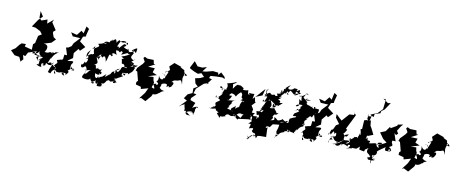

<svg xmlns="http://www.w3.org/2000/svg" viewBox="-56 -1854 7282 3050"><g transform="rotate(15 3585.5 -329.5)"><path d="M714 0 755 -122C708 -82 772 -92 733 -74C721 -117 719 -118 663 -89C695 -200 703 -217 691 -155C711 -195 711 -244 800 -301C745 -270 736 -311 738 -272C687 -264 691 -297 695 -243C680 -291 621 -255 649 -240C641 -304 677 -234 571 -246C609 -311 607 -375 524 -370L638 -416L695 -484L650 -509L621 -572V-593L653 -624L567 -733L583 -780L494 -691L483 -756L393 -715L352 -750L343 -857L401 -781L341 -711L271 -585L333 -581L417 -547L457 -504L406 -466L389 -343L362 -318L366 -227L245 -248L252 -290L185 -284L157 -254L111 -184L49 -134L124 -72L204 -66L244 7L237 4L276 -45L253 -112L292 -102L319 -168L450 -225L426 -163L558 -157C486 -169 447 -173 434 -191C444 -163 417 -244 382 -176C477 -178 479 -223 503 -244C469 -206 535 -149 547 -182C446 -125 451 -146 504 -85C553 -176 573 -111 498 -95C484 -181 533 -171 572 -150C494 -124 558 -6 509 -30C481 -35 517 3 582 -2C536 -90 641 -66 594 -42C579 -36 648 -12 638 -84C675 -72 673 -46 762 -85C745 -58 772 -72 811 -46C792 9 767 -20 748 59L704 49Z M865 -199C878 -203 847 -167 815 -156C804 -89 816 -158 757 -52C807 -105 770 -49 829 -17C807 -59 769 -43 824 37C824 56 779 45 810 -16C839 38 865 -8 925 16C938 -31 956 -54 900 -15C962 -21 973 52 954 37C915 21 933 17 883 2C955 -6 1019 -23 968 41C1000 0 1056 -46 989 -58C980 -34 1070 -94 1038 -137C1050 -116 1073 -106 1086 -75C1118 -111 1096 -74 1080 -106C1080 -72 1072 -62 1058 -82C1110 -132 1111 -116 1033 -85C1033 -138 1019 -152 1047 -188C1058 -217 1059 -227 972 -206H956L1033 -269L1023 -349L1081 -432L1109 -409L1176 -488L1072 -553L1098 -638L1143 -654L1141 -678L1159 -782L1110 -809L1094 -693L1051 -722L997 -641L898 -657L939 -601L1063 -604L980 -497L962 -446L918 -412L882 -402L929 -288L886 -286L884 -207L793 -173L814 -133L845 -165Z M1442 -349C1415 -380 1367 -378 1417 -388C1406 -431 1370 -370 1477 -420C1450 -414 1483 -400 1475 -390C1498 -434 1524 -451 1550 -346C1580 -442 1560 -508 1617 -455C1645 -469 1623 -498 1606 -485C1635 -529 1658 -502 1692 -498C1658 -540 1654 -591 1694 -562C1692 -594 1733 -513 1741 -574C1773 -570 1772 -563 1771 -552C1736 -489 1777 -534 1862 -577C1859 -540 1813 -556 1895 -561C1815 -507 1790 -499 1768 -494C1841 -442 1857 -492 1784 -455C1790 -443 1794 -433 1796 -416C1814 -340 1801 -418 1852 -368C1842 -324 1894 -369 1900 -333C1848 -342 1815 -352 1809 -288C1768 -225 1796 -231 1726 -262C1754 -189 1770 -191 1752 -265C1734 -196 1737 -178 1717 -233C1765 -273 1738 -276 1798 -298C1738 -234 1734 -268 1744 -245C1659 -202 1712 -236 1653 -147C1678 -204 1664 -164 1598 -109C1609 -177 1640 -185 1557 -104C1526 -90 1490 -71 1493 -90C1552 -66 1517 -67 1485 -84C1499 -47 1433 -41 1437 -130C1523 -80 1567 -193 1497 -171C1491 -141 1533 -147 1494 -116C1518 -168 1482 -140 1535 -237C1517 -179 1444 -201 1457 -235C1473 -191 1382 -207 1425 -203C1418 -229 1420 -278 1374 -244C1441 -300 1443 -275 1387 -387C1381 -326 1413 -428 1457 -442L1429 -350ZM1268 -349C1245 -301 1185 -283 1268 -323C1273 -260 1238 -232 1224 -263C1227 -208 1171 -190 1186 -222C1173 -145 1227 -149 1255 -202C1242 -180 1276 -217 1292 -129C1270 -129 1319 -152 1360 -158C1316 -141 1307 -65 1274 -82C1273 -104 1284 -152 1261 -141C1312 -96 1245 -75 1248 -13C1272 8 1374 13 1381 -30C1386 0 1430 48 1461 1C1427 50 1473 42 1429 39C1394 31 1419 24 1476 -22C1460 18 1504 56 1518 -3C1516 61 1541 -3 1536 -8C1500 41 1507 -1 1510 62C1601 56 1566 58 1578 3C1614 75 1584 51 1570 -3C1612 12 1618 -21 1639 -49C1615 -39 1668 -84 1679 -74C1711 -48 1696 -69 1789 -88C1805 -78 1741 -21 1744 -74C1787 -131 1720 -153 1774 -126C1766 -119 1755 -111 1801 -69C1784 -58 1746 -108 1771 -39C1736 -115 1764 -123 1872 -193C1863 -223 1830 -173 1856 -249C1902 -236 1837 -214 1899 -215C1909 -271 1875 -211 1871 -256C1893 -233 1987 -285 1984 -305C1949 -295 1932 -277 1941 -243C2012 -321 1995 -281 2027 -378C1992 -380 1944 -387 1938 -448C1956 -397 1973 -368 1969 -394C2020 -435 1995 -391 2056 -423C2019 -374 2066 -407 1946 -368C1967 -389 2004 -400 1988 -411C1986 -450 1996 -459 1928 -403C2020 -455 1933 -450 1942 -453C2025 -522 1969 -499 1969 -480C1910 -514 1909 -518 1941 -582C1963 -585 1899 -649 1896 -624C1998 -707 1984 -695 1977 -602C1905 -672 1895 -611 1968 -636C1869 -576 1859 -583 1849 -637C1846 -651 1861 -653 1843 -625C1824 -618 1761 -640 1764 -654C1786 -640 1821 -718 1779 -688C1770 -712 1747 -679 1692 -603C1694 -647 1694 -625 1661 -628C1691 -732 1716 -745 1696 -716C1752 -768 1816 -715 1772 -739C1829 -670 1818 -697 1815 -727C1715 -702 1719 -742 1785 -735C1777 -748 1750 -680 1676 -730C1699 -755 1651 -728 1640 -683C1612 -738 1623 -754 1567 -694C1568 -767 1598 -733 1531 -674C1532 -720 1546 -668 1526 -659C1458 -673 1427 -626 1469 -606C1425 -649 1452 -611 1358 -522C1437 -591 1440 -637 1506 -644C1493 -656 1446 -577 1453 -641C1463 -640 1442 -611 1358 -590C1405 -562 1393 -551 1289 -487C1362 -584 1310 -564 1331 -501C1314 -523 1315 -472 1337 -421C1341 -425 1307 -395 1304 -406C1296 -413 1254 -376 1230 -343C1225 -420 1240 -415 1274 -467L1245 -368Z M2310 -513 2298 -508 2278 -572 2177 -566 2130 -584 2113 -559 2149 -506 2128 -467 2059 -383 2045 -336 2073 -327 2123 -187 2103 -162 2105 -122 2191 -107 2200 -73 2313 -115 2282 -32 2212 78 2241 63 2320 95 2393 -7 2415 -75C2408 -80 2376 -71 2405 -38C2397 -82 2455 11 2407 -66C2378 -70 2421 -8 2492 -83C2514 -113 2479 -95 2456 -107C2549 -72 2467 -95 2566 -137C2491 -151 2538 -135 2482 -170C2482 -152 2500 -205 2499 -235C2537 -263 2609 -268 2579 -218C2606 -202 2605 -255 2622 -221C2599 -198 2672 -232 2661 -245C2711 -321 2640 -318 2634 -291C2678 -369 2700 -333 2756 -364C2763 -373 2788 -385 2813 -307C2807 -381 2772 -408 2824 -494C2843 -483 2883 -438 2800 -470C2809 -510 2832 -482 2797 -509L2791 -540L2719 -570L2736 -577L2610 -610L2544 -536L2571 -484L2508 -426C2500 -451 2536 -449 2554 -448C2562 -507 2573 -480 2526 -356C2515 -393 2465 -407 2470 -394C2540 -411 2537 -315 2503 -334C2502 -284 2440 -307 2423 -358C2450 -247 2396 -266 2414 -250C2494 -214 2391 -186 2417 -213C2394 -208 2459 -237 2369 -200C2439 -122 2373 -103 2424 -126L2360 -142L2377 -224L2358 -260L2346 -310L2256 -297L2330 -328L2390 -352L2313 -378L2330 -449L2220 -445L2322 -510Z M3113 108C3138 66 3055 155 3103 105C3137 30 3104 19 3124 7C3122 -23 3125 -20 3152 -18C3161 -24 3148 -54 3065 5L3094 -84L3007 -107L3016 -237L3001 -132L3076 -218L3026 -225L3044 -304L3146 -413L3225 -446L3188 -414L3251 -514L3200 -522L3190 -536L3193 -496L3215 -560L3299 -574L3402 -585L3447 -572L3436 -602L3366 -657L3329 -607L3320 -642L3238 -644L3236 -645L3131 -608L3072 -596L3125 -681L3055 -654H2978L2914 -722L2866 -604L2877 -589L2946 -561L3013 -541L3066 -565L3121 -517L3063 -484L2989 -461L3015 -383L3065 -343L3004 -299L3010 -223L2939 -183L2898 -108L2910 -104L2955 -83L2852 42C2932 -36 2915 13 2934 -35C2922 -44 2931 -20 2953 49C2963 -6 2947 95 2958 82C3019 77 2956 91 2984 73C2973 169 3052 118 3081 138C3002 112 3030 96 2989 96C3040 58 3072 68 3082 63L3049 93L3083 69Z M3577 -256C3575 -286 3569 -251 3614 -260C3558 -250 3615 -272 3628 -344C3553 -328 3589 -356 3608 -380C3674 -383 3682 -343 3690 -351C3721 -419 3755 -430 3750 -437C3814 -397 3747 -358 3808 -339C3855 -392 3793 -319 3773 -310C3813 -317 3877 -289 3821 -297C3813 -314 3796 -297 3780 -218C3801 -232 3806 -255 3771 -191C3750 -208 3773 -140 3767 -194C3728 -153 3690 -149 3693 -102C3670 -125 3731 -83 3730 -219C3744 -188 3625 -147 3679 -116C3572 -133 3606 -131 3633 -162C3586 -196 3570 -156 3623 -177C3658 -226 3642 -238 3666 -217C3611 -259 3713 -290 3715 -285L3553 -253ZM3807 0 3816 -16 3973 -50 3983 -51H4012L3997 -83L4050 -170L4000 -167L4007 -222L3967 -276L4019 -341L4004 -349L3984 -427L3983 -420L4094 -475L4114 -587L4014 -453L3955 -380L3964 -464C3921 -453 3908 -461 3877 -459C3907 -397 3911 -480 3890 -432C3883 -438 3861 -412 3856 -496C3748 -455 3756 -511 3787 -503C3751 -513 3731 -548 3685 -533C3678 -543 3656 -543 3613 -459C3605 -455 3610 -478 3598 -519C3586 -535 3655 -552 3642 -573C3599 -552 3590 -542 3502 -515C3552 -454 3486 -421 3524 -408C3486 -416 3466 -422 3507 -398C3513 -394 3480 -430 3440 -414C3457 -358 3469 -400 3433 -441C3427 -461 3370 -412 3453 -420C3449 -470 3410 -399 3523 -423C3459 -425 3491 -330 3443 -340C3489 -359 3483 -329 3414 -260C3407 -268 3353 -269 3398 -285C3340 -217 3425 -284 3435 -269C3413 -230 3437 -258 3463 -226C3413 -171 3384 -187 3417 -127C3399 -88 3365 -67 3365 -76C3408 -91 3427 -148 3345 -66C3292 -76 3328 -55 3388 -67C3404 -78 3454 -88 3432 -60C3513 -25 3491 -23 3464 -22C3499 41 3482 -2 3529 -23C3498 -13 3480 36 3481 -2C3531 60 3542 45 3526 18C3591 24 3642 -34 3605 4C3587 -38 3675 -49 3641 -43C3662 -46 3693 -4 3753 -57C3699 -38 3751 -113 3740 -27C3786 -90 3802 -117 3854 -104C3860 -99 3809 -75 3880 -113L3848 -38L3765 -77L3767 -30Z M4023 260 4083 185 4140 162 4167 211 4182 167 4222 158 4320 149 4304 22 4307 -11C4303 13 4224 27 4296 2C4264 20 4267 -39 4334 -17C4390 -95 4330 -63 4472 -94C4471 15 4438 2 4469 60C4524 38 4478 76 4452 76C4484 117 4448 92 4449 124C4530 33 4491 32 4583 -4C4544 -28 4621 -2 4656 -63C4640 -49 4654 38 4606 -58C4651 -18 4718 -40 4746 -17C4718 -37 4727 -49 4742 -54C4752 -106 4750 -102 4764 -77C4806 -178 4844 -146 4853 -182C4806 -188 4836 -214 4799 -187C4842 -196 4879 -258 4843 -205C4804 -225 4785 -200 4861 -192C4820 -256 4867 -278 4815 -221C4888 -320 4905 -308 4853 -289C4915 -344 4880 -336 4919 -353C4964 -317 4924 -367 4990 -418C4977 -343 5020 -387 5021 -484C5031 -502 4899 -484 4953 -495C4970 -506 4925 -537 4935 -477C4863 -504 4931 -549 4891 -494C4838 -532 4811 -487 4797 -559C4766 -528 4822 -558 4817 -537C4795 -581 4740 -578 4805 -618C4742 -557 4832 -626 4831 -579C4873 -618 4846 -587 4841 -603C4843 -580 4773 -559 4729 -618C4777 -673 4722 -643 4761 -680C4752 -698 4781 -672 4795 -664C4781 -718 4777 -667 4692 -620C4672 -640 4678 -598 4646 -645C4706 -662 4643 -689 4647 -644C4663 -734 4645 -717 4582 -662C4645 -673 4633 -686 4583 -605C4652 -632 4673 -676 4562 -611C4630 -643 4562 -631 4611 -706C4599 -729 4500 -708 4553 -707C4496 -662 4444 -667 4460 -725C4390 -632 4457 -669 4363 -602C4365 -668 4366 -605 4459 -609C4405 -660 4472 -705 4487 -749C4444 -714 4401 -677 4427 -660C4389 -683 4396 -629 4400 -662C4405 -573 4380 -624 4341 -586C4375 -607 4388 -571 4307 -563C4332 -523 4342 -497 4400 -530C4318 -550 4334 -525 4294 -519C4272 -565 4248 -494 4208 -540C4182 -557 4185 -527 4122 -498C4204 -476 4158 -508 4151 -483C4120 -567 4133 -571 4167 -604C4091 -491 4207 -561 4123 -469C4189 -481 4180 -495 4148 -395C4117 -402 4133 -447 4117 -385C4187 -403 4213 -373 4166 -408C4199 -384 4221 -473 4227 -425C4205 -433 4164 -405 4154 -313C4114 -299 4111 -312 4192 -324C4130 -356 4176 -350 4115 -249C4196 -323 4102 -234 4101 -185C4158 -267 4147 -235 4122 -235C4130 -226 4203 -291 4152 -216C4183 -208 4094 -224 4064 -207C4091 -161 4067 -135 4115 -164C4130 -128 4135 -101 4117 -126C4088 -95 4110 -48 4122 -70C4166 -98 4139 -92 4087 -97C4112 -136 4101 -131 4036 -120C4034 -170 3967 -78 3970 -63C3982 -96 3995 -68 3990 -117C4055 -115 4005 -50 4035 -36C4007 6 4060 -64 3990 17C4044 1 4036 10 4019 88C4053 73 4114 43 4076 110C4098 166 4168 105 4131 193C4097 131 4120 211 4116 139C4115 192 4090 179 4044 254C4076 300 4004 160 4042 215L4061 240ZM4339 -364C4350 -322 4289 -372 4283 -319C4338 -391 4402 -407 4364 -346C4390 -411 4374 -361 4439 -444C4414 -431 4369 -431 4383 -426C4407 -478 4369 -461 4351 -477C4420 -534 4379 -496 4354 -513C4423 -596 4431 -607 4396 -594C4466 -617 4489 -636 4400 -573C4510 -665 4440 -663 4489 -589C4436 -594 4477 -613 4504 -663C4543 -649 4561 -610 4589 -621C4614 -662 4645 -672 4675 -603C4684 -633 4699 -660 4710 -567C4708 -564 4736 -527 4670 -570C4711 -488 4657 -444 4724 -471C4661 -454 4644 -432 4650 -460C4685 -505 4752 -479 4755 -498C4700 -440 4787 -462 4800 -477C4710 -478 4697 -417 4729 -452C4744 -427 4701 -399 4639 -364C4728 -423 4643 -370 4691 -415C4696 -414 4714 -349 4753 -406C4646 -309 4656 -352 4644 -285C4694 -288 4707 -308 4690 -273C4632 -256 4619 -224 4611 -239C4584 -169 4634 -166 4569 -149C4630 -237 4521 -141 4495 -134C4566 -114 4579 -109 4574 -175C4534 -139 4534 -157 4476 -130C4489 -158 4493 -137 4554 -165C4491 -200 4465 -185 4514 -200C4396 -109 4434 -183 4362 -189C4383 -147 4382 -142 4312 -126C4340 -135 4376 -218 4302 -173C4374 -209 4312 -165 4354 -230C4403 -246 4359 -211 4410 -261C4402 -288 4408 -252 4377 -262C4386 -283 4314 -312 4319 -363C4337 -334 4270 -323 4299 -397C4344 -332 4314 -378 4312 -329C4334 -341 4329 -315 4256 -312C4274 -345 4286 -360 4238 -436L4307 -398Z M4943 -199C4956 -203 4925 -167 4893 -156C4882 -89 4894 -158 4835 -52C4885 -105 4848 -49 4907 -17C4885 -59 4847 -43 4902 37C4902 56 4857 45 4888 -16C4917 38 4943 -8 5003 16C5016 -31 5034 -54 4978 -15C5040 -21 5051 52 5032 37C4993 21 5011 17 4961 2C5033 -6 5097 -23 5046 41C5078 0 5134 -46 5067 -58C5058 -34 5148 -94 5116 -137C5128 -116 5151 -106 5164 -75C5196 -111 5174 -74 5158 -106C5158 -72 5150 -62 5136 -82C5188 -132 5189 -116 5111 -85C5111 -138 5097 -152 5125 -188C5136 -217 5137 -227 5050 -206H5034L5111 -269L5101 -349L5159 -432L5187 -409L5254 -488L5150 -553L5176 -638L5221 -654L5219 -678L5237 -782L5188 -809L5172 -693L5129 -722L5075 -641L4976 -657L5017 -601L5141 -604L5058 -497L5040 -446L4996 -412L4960 -402L5007 -288L4964 -286L4962 -207L4871 -173L4892 -133L4923 -165Z M5576 -550 5505 -541 5411 -414 5363 -449 5309 -494 5312 -436 5387 -350 5344 -319 5315 -243 5291 -230 5270 -143C5238 -172 5314 -188 5294 -146C5345 -236 5328 -232 5359 -177C5369 -224 5390 -202 5385 -152C5311 -103 5299 -139 5350 -81C5306 -96 5285 -38 5295 -18C5305 -50 5294 -78 5321 -111C5278 -134 5372 -114 5344 -167C5363 -115 5336 -136 5348 -113C5375 -136 5342 -107 5385 -84C5390 -75 5421 -74 5417 -71C5414 -48 5455 -117 5422 -52C5376 -1 5417 -28 5336 -16C5384 -21 5383 -14 5532 -128C5448 -39 5439 -55 5407 -31C5411 -6 5472 15 5507 -73C5470 -56 5525 -84 5503 -4C5514 -51 5513 -86 5610 -40C5596 -81 5640 -70 5641 -75C5651 -27 5600 -14 5633 -14C5625 -10 5559 24 5634 -27C5568 40 5650 -56 5690 -16C5648 -48 5708 -36 5751 -42C5771 -60 5792 -86 5825 -112C5793 -96 5797 -67 5804 -36C5789 -53 5793 -37 5882 -32C5903 -95 5859 -33 5937 -104C5893 -2 5985 -25 5988 22C5996 -29 6010 64 5959 34C5962 102 6023 73 5961 56C5987 99 6030 40 6029 129C6009 93 6000 73 6095 62C6058 82 6035 12 6086 44C5992 49 6050 47 6036 -2C6078 10 6000 47 6027 -16C6030 0 6092 -14 6085 -75C6064 -76 6098 -109 6197 -188C6181 -95 6244 -148 6257 -128C6229 -190 6305 -179 6256 -121C6311 -162 6289 -177 6295 -139C6288 -230 6195 -173 6291 -233C6290 -234 6298 -265 6256 -292C6305 -255 6262 -259 6273 -316L6325 -317L6273 -440L6306 -415L6332 -447L6302 -485L6345 -570L6373 -607L6290 -583L6286 -563L6194 -498L6180 -517L6131 -433L6089 -411L6050 -391L6124 -304L6183 -266L6191 -260C6070 -170 6052 -223 6094 -149C6044 -146 6034 -214 6059 -190C6076 -197 6055 -259 6037 -176C6053 -232 6076 -231 6126 -238C6127 -194 6021 -214 6024 -169C6070 -247 5963 -171 5918 -181C5956 -210 5918 -235 5904 -204C5921 -219 5865 -201 5839 -126C5847 -101 5834 -166 5846 -88C5871 -148 5863 -108 5981 -152C5864 -159 5932 -163 5916 -218C5860 -225 5896 -180 5890 -218C5876 -256 5891 -279 5856 -227C5870 -307 5854 -286 5879 -287L5957 -326L5900 -420L5875 -454L5859 -541L5839 -519L5792 -525L5756 -511L5760 -364L5766 -373L5737 -358C5777 -264 5749 -239 5746 -304C5741 -229 5713 -228 5732 -212C5699 -199 5750 -248 5667 -207C5694 -252 5674 -181 5606 -151C5611 -210 5647 -167 5604 -141C5650 -159 5617 -71 5564 -83C5656 -159 5609 -80 5613 -129C5580 -149 5521 -100 5517 -144C5528 -232 5509 -197 5579 -233C5555 -184 5551 -164 5491 -221L5511 -246L5535 -295L5511 -307L5565 -445L5557 -422L5608 -555L5533 -630L5584 -577ZM5804 -632 5797 -553 5835 -489 5855 -611 5887 -599 5892 -652 5976 -685 5981 -722 6027 -762 6094 -885 6051 -872 5962 -922 6005 -920 6002 -826 6000 -760 5934 -679 5829 -624 5861 -600 5849 -599 5792 -589Z M6631 -513 6619 -508 6599 -572 6498 -566 6451 -584 6434 -559 6470 -506 6449 -467 6380 -383 6366 -336 6394 -327 6444 -187 6424 -162 6426 -122 6512 -107 6521 -73 6634 -115 6603 -32 6533 78 6562 63 6641 95 6714 -7 6736 -75C6729 -80 6697 -71 6726 -38C6718 -82 6776 11 6728 -66C6699 -70 6742 -8 6813 -83C6835 -113 6800 -95 6777 -107C6870 -72 6788 -95 6887 -137C6812 -151 6859 -135 6803 -170C6803 -152 6821 -205 6820 -235C6858 -263 6930 -268 6900 -218C6927 -202 6926 -255 6943 -221C6920 -198 6993 -232 6982 -245C7032 -321 6961 -318 6955 -291C6999 -369 7021 -333 7077 -364C7084 -373 7109 -385 7134 -307C7128 -381 7093 -408 7145 -494C7164 -483 7204 -438 7121 -470C7130 -510 7153 -482 7118 -509L7112 -540L7040 -570L7057 -577L6931 -610L6865 -536L6892 -484L6829 -426C6821 -451 6857 -449 6875 -448C6883 -507 6894 -480 6847 -356C6836 -393 6786 -407 6791 -394C6861 -411 6858 -315 6824 -334C6823 -284 6761 -307 6744 -358C6771 -247 6717 -266 6735 -250C6815 -214 6712 -186 6738 -213C6715 -208 6780 -237 6690 -200C6760 -122 6694 -103 6745 -126L6681 -142L6698 -224L6679 -260L6667 -310L6577 -297L6651 -328L6711 -352L6634 -378L6651 -449L6541 -445L6643 -510Z"/></g></svg>

Font: Hussar Lance
Style: Italic
Weight: 700
Foundry: Cannot Into Space Fonts, PlusOne Fonts
Version: Version 2.27